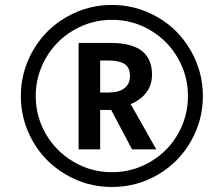

<svg xmlns="http://www.w3.org/2000/svg" viewBox="-20 -744 872 774"><path d="M64 -356.9Q64 -454.6 112.8 -540Q161.6 -625.5 247.1 -674.8Q332.5 -724.1 431.2 -724.1Q528.3 -724.1 613.5 -675.8Q698.7 -627.4 748.3 -541.3Q797.9 -455.1 797.9 -356.9Q797.9 -259.8 749.8 -174.8Q701.7 -89.8 616.7 -40Q531.7 9.8 431.2 9.8Q330.1 9.8 244.6 -40.8Q159.2 -91.3 111.6 -175.8Q64 -260.3 64 -356.9ZM124 -356.9Q124 -274.9 164.6 -204.3Q205.1 -133.8 276.4 -91.8Q347.7 -49.8 431.2 -49.8Q515.6 -49.8 587.2 -92.3Q658.7 -134.8 698.2 -205.3Q737.8 -275.9 737.8 -356.9Q737.8 -437.5 697.8 -508.5Q657.7 -579.6 586.7 -621.8Q515.6 -664.1 431.2 -664.1Q349.1 -664.1 277.6 -622.8Q206.1 -581.5 165 -510Q124 -438.5 124 -356.9ZM592.8 -442.9Q592.8 -402.3 570.6 -372.1Q548.3 -341.8 506.8 -324.2L609.9 -142.1H512.2L428.2 -300.8H383.8V-142.1H296.9V-570.8H428.2Q592.8 -570.8 592.8 -442.9ZM383.8 -371.1H418.9Q460 -371.1 481.9 -388.7Q503.9 -406.2 503.9 -437Q503.9 -472.7 481.7 -486.3Q459.5 -500 418.9 -500H383.8Z"/></svg>

Font: Open Sans Semibold
Style: Italic
Weight: 600
Italic angle: -12°
Foundry: Ascender Corporation
Version: Version 1.10